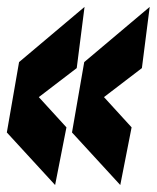

<svg xmlns="http://www.w3.org/2000/svg" viewBox="-26 -547 454 556"><path d="M133.6 -11.2 -6.2 -163.4 29.2 -367.2 218.8 -527 196.2 -349.8 86.4 -265.8 166.4 -178.2ZM322.3 -11.2 182.5 -163.4 217.9 -367.2 407.5 -527 384.9 -349.8 275.1 -265.8 355.1 -178.2Z"/></svg>

Font: Georama
Style: Italic
Weight: 400
Width: 2
Italic angle: -9°
Designer: Jean-Baptiste Levee
Foundry: Production Type
Version: Version 1.000